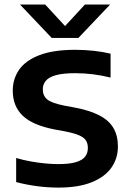

<svg xmlns="http://www.w3.org/2000/svg" viewBox="-20 -823 578 850"><path d="M239 7.5Q189.5 7.5 140.8 0.8Q92 -6 51.5 -17V-123.5Q82 -114.5 115.2 -108.5Q148.5 -102.5 180.2 -99.5Q212 -96.5 237.5 -96.5Q286.5 -96.5 315.5 -105Q344.5 -113.5 356.8 -129.5Q369 -145.5 369 -168Q369 -187.5 360.5 -201Q352 -214.5 330 -224Q308 -233.5 267.5 -241.5L223.5 -249.5Q124.5 -268.5 80.5 -310.8Q36.5 -353 36.5 -421.5Q36.5 -474 65 -514.8Q93.5 -555.5 154.8 -579Q216 -602.5 313 -602.5Q355 -602.5 395.5 -598Q436 -593.5 469.5 -585.5V-479.5Q432 -489 392.8 -494Q353.5 -499 313 -499Q258 -499 226.8 -490Q195.5 -481 182.5 -465Q169.5 -449 169.5 -428Q169.5 -399.5 188.5 -383.2Q207.5 -367 264 -355.5L307.5 -347.5Q377 -334.5 419.8 -312.2Q462.5 -290 482.2 -256.2Q502 -222.5 502 -175Q502 -121.5 473 -80.5Q444 -39.5 385.5 -16Q327 7.5 239 7.5ZM209 -655 68.5 -803H180L281 -693.5H255L356 -803H467.5L327 -655Z"/></svg>

Font: Encode Sans SC SemiExpanded SemiBold
Style: Regular
Weight: 600
Width: 6
Designer: Multiple Designers
Foundry: Impallari Type
Version: Version 3.002